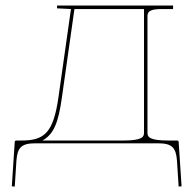

<svg xmlns="http://www.w3.org/2000/svg" viewBox="-20 -540 694 690"><path d="M497.5 -507.5V-62.5C497.5 -48 491 -35 422.5 -35H132.5C174 -58 190 -100.5 202.5 -190L247.5 -507.5ZM185 -520V-510L235 -507.5L190 -190C171.5 -61 138.5 -35 56.5 -35H38C36.5 -35 33 -34 33 -30.5L22.5 129.5L33 130.5L39 37.5C42.5 -10 57 -25 107.5 -25H547.5C598 -25 612.5 -10 616 37.5L622 130.5L632.5 129.5L622 -30.5C622 -34 618.5 -35 617 -35H585C516.5 -35 510 -48 510 -62.5V-482.5C510 -501 524 -507.5 562.5 -507.5H602V-520Z"/></svg>

Font: Znikomit
Style: Regular
Weight: 100
Designer: gluk
Foundry: gluk
Version: Version 0.55